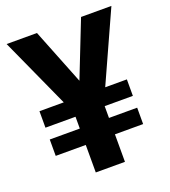

<svg xmlns="http://www.w3.org/2000/svg" viewBox="-131 -807 798 903"><g transform="rotate(-20 268.0 -355.5)"><path d="M480.5 -219.7V-137.7H339.4V0H193.4V-137.7H43V-219.7H193.4V-278.8H43V-361.3H164.6L5.9 -710.9H157.7L268.6 -431.6L378.4 -710.9H530.3L372.1 -361.3H480.5V-278.8H339.4V-219.7Z"/></g></svg>

Font: Vazirmatn RD
Style: Bold
Weight: 700
Designer: Saber Rastikerdar
Foundry: Saber Rastikerdar
Version: Version 32.102